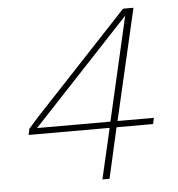

<svg xmlns="http://www.w3.org/2000/svg" viewBox="-49 -707 699 753"><g transform="rotate(-5 300.0 -330.0)"><path d="M324 0 370 -199H51L56 -223Q82 -253 95 -267L463 -660H504L403 -223H546L541 -199H397L352 0ZM86 -223H375L469 -632L117 -256Q95 -232 86 -223Z"/></g></svg>

Font: Elaine Sans ExtraLight
Style: Italic
Weight: 275
Italic angle: -13°
Designer: Wei Huang
Foundry: Wei Huang
Version: Version 2.001;December 24, 2019;FontCreator 12.0.0.2547 64-b